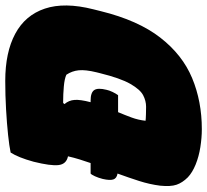

<svg xmlns="http://www.w3.org/2000/svg" viewBox="-48 -712 770 713"><g transform="rotate(-90 336.5 -355.0)"><path d="M49 -403H88Q95 -423 101.5 -444Q108 -465 113 -487Q84 -493 80.5 -522Q77 -551 93 -615Q101 -644 109.5 -665Q118 -686 127 -700Q150 -705 192.5 -709.5Q235 -714 287.5 -717Q340 -720 393 -720Q499 -720 568 -683Q637 -646 661.5 -573Q686 -500 659 -393L652 -365Q618 -227 554 -144.5Q490 -62 403.5 -26Q317 10 214 10Q182 10 147 4.5Q112 -1 82.5 -13Q53 -25 35 -42Q15 -62 7.5 -84Q0 -106 4 -145Q9 -184 21.5 -223Q34 -262 49 -303Q31 -306 27 -319Q23 -332 29 -358Q33 -374 39 -387Q45 -400 49 -403ZM245 -199Q251 -198 269.5 -197.5Q288 -197 297 -197Q319 -197 340 -208Q361 -219 382 -255.5Q403 -292 422 -369L425 -381Q435 -422 432.5 -447Q430 -472 416 -493Q401 -500 372 -502.5Q343 -505 318 -505Q314 -505 311 -505L307 -500Q321 -484 322.5 -462.5Q324 -441 314 -403H320Q350 -403 359 -389.5Q368 -376 360 -344Q358 -334 352 -321.5Q346 -309 340 -301H277Q266 -275 257 -250.5Q248 -226 245 -199Z"/></g></svg>

Font: Recursive Sn Csl St XBk
Style: Italic
Weight: 1000
Italic angle: -15°
Version: Version 1.085;hotconv 1.1.0;makeotfexe 2.6.0; ttfautohint (v